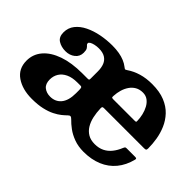

<svg xmlns="http://www.w3.org/2000/svg" viewBox="-88 -807 1094 1094"><g transform="rotate(45 458.5 -260.0)"><path d="M542.5 -316.5Q531.5 -316.5 529.9 -319.6Q528.3 -322.8 529 -332Q530.3 -357.3 537.1 -380.6Q544 -404 556.9 -422.7Q569.8 -441.5 589 -452.5Q608.3 -463.5 634.5 -463.5Q658 -463.5 674.9 -451Q691.8 -438.5 702.9 -418.1Q714 -397.8 719.6 -373.9Q725.2 -350 725.7 -327.3Q726.2 -319.8 724.2 -318.1Q722.2 -316.5 712 -316.5ZM367.2 -213.7V-191Q367.2 -132.3 342.6 -102.5Q318 -72.8 276.3 -72.8Q246.3 -72.8 226 -89.1Q205.8 -105.5 205.8 -140.5Q205.8 -169 219.8 -191.4Q233.8 -213.7 261.3 -226.7Q288.8 -239.7 329.3 -239.7H354.7Q363.7 -239.7 365.5 -232.5Q367.2 -225.2 367.2 -213.7ZM36.2 -123Q36.2 -58.2 85.7 -24.1Q135.2 10 211.3 10Q259.3 10 294.6 1.9Q330 -6.2 355 -18.9Q380 -31.5 396.4 -44.9Q412.8 -58.3 423 -68.5Q431.3 -77 438 -76.1Q444.8 -75.3 454.3 -65.2Q470.3 -48.2 495.5 -29.5Q520.8 -10.7 555.3 2.1Q589.8 15 633.3 15Q695.8 15 744.5 -5.4Q793.3 -25.7 825.9 -65.1Q858.5 -104.5 872.8 -161.2Q874.5 -168.3 872.1 -170.6Q869.8 -173 860.8 -173H793.3Q785 -173 782.4 -169.8Q779.8 -166.5 777.5 -161Q765 -129.8 746.9 -107.4Q728.8 -85 704.3 -73Q679.8 -61 647.5 -61Q614.5 -61 592 -74.4Q569.5 -87.8 555.4 -111Q541.3 -134.3 534.5 -164.5Q527.8 -194.7 526.8 -228.7Q526.5 -237.7 529 -240.6Q531.5 -243.5 540.8 -243.5H863Q874 -243.5 877.3 -246.5Q880.5 -249.5 880.5 -260.2Q880.5 -294.2 874.4 -332Q868.3 -369.7 852.9 -405.7Q837.5 -441.7 810.1 -471Q782.8 -500.2 740.4 -517.6Q698 -535 637.5 -535Q590 -535 551 -523.5Q512 -512 481.5 -491Q471 -484 468 -484.9Q465 -485.8 455.3 -493.3Q440.8 -504.8 421.1 -513Q401.5 -521.3 376.9 -525.6Q352.3 -530 321.8 -530Q276.3 -530 231.8 -521.4Q187.3 -512.8 151 -495Q114.7 -477.3 93 -450Q71.2 -422.7 71.2 -385.5Q71.2 -348.7 96.1 -333.1Q121 -317.5 155.3 -317.5Q188.3 -317.5 211.8 -336Q235.3 -354.5 235.3 -385.5Q235.3 -406.2 229.6 -414.9Q224 -423.5 218.4 -427.9Q212.8 -432.2 212.8 -439.5Q212.8 -446 222.1 -451.6Q231.5 -457.2 246.8 -460.6Q262 -464 279.3 -464Q310.5 -464 330 -452.1Q349.5 -440.2 358.4 -418.5Q367.2 -396.7 367.2 -367V-309.5Q367.2 -300.5 365 -298.5Q362.7 -296.5 354.2 -296.5H312.8Q226.8 -296.5 164.9 -274.8Q103 -253 69.6 -214Q36.2 -175 36.2 -123Z"/></g></svg>

Font: Besley
Style: Regular
Weight: 400
Designer: Owen Earl
Foundry: indestructible type*
Version: Version 4.000